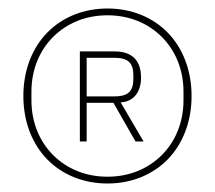

<svg xmlns="http://www.w3.org/2000/svg" viewBox="-20 -730 506 452"><path d="M233 -298C176 -298 126 -319 91 -355C56 -391 35 -443 35 -504C35 -565 56 -617 91 -653C126 -689 176 -710 233 -710C290 -710 340 -689 375 -653C410 -617 431 -565 431 -504C431 -443 410 -391 375 -355C340 -319 290 -298 233 -298ZM233 -314C285 -314 329 -333 361 -365C393 -397 412 -442 412 -494V-514C412 -566 393 -611 361 -643C329 -675 285 -694 233 -694C181 -694 137 -675 105 -643C73 -611 54 -566 54 -514V-494C54 -442 73 -397 105 -365C137 -333 181 -314 233 -314ZM184 -397H168V-609H249C288 -609 312 -591 312 -547C312 -511 292 -490 264 -489L318 -397H299L247 -488H184ZM248 -503C281 -503 294 -514 294 -545V-552C294 -583 281 -594 248 -594H184V-503Z"/></svg>

Font: Plexus Sans Thin
Style: Regular
Weight: 250
Version: Version 2.001;PS 002.001;hotconv 1.0.70;makeotf.lib2.5.58329